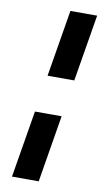

<svg xmlns="http://www.w3.org/2000/svg" viewBox="-96 -774 536 957"><g transform="rotate(10 172.5 -295.0)"><path d="M93 -202.8H228L171.9 136.4H36.6ZM315.3 -727.3 259.2 -389.6H123.9L180 -727.3Z"/></g></svg>

Font: Inter P
Style: Bold Italic
Weight: 700
Italic angle: 9.39999°
Designer: Rasmus Andersson
Foundry: rsms
Version: Version 3.018;git-588b23468